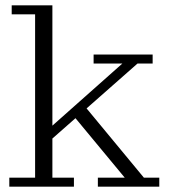

<svg xmlns="http://www.w3.org/2000/svg" viewBox="-20 -702 643 722"><path d="M15 0V-34H112V-648H24V-682H177V-34H258V0ZM348 0V-34H449L251 -273L291 -312L521 -34H579V0ZM169 -174 146 -202 440 -463H332V-497H554V-463H497Z"/></svg>

Font: Montagu Slab 144pt Light
Style: Regular
Weight: 300
Designer: Florian Karsten
Foundry: Florian Karsten
Version: Version 1.000